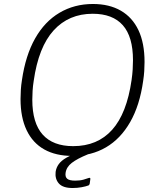

<svg xmlns="http://www.w3.org/2000/svg" viewBox="-20 -772 799 963"><path d="M343 10Q260 10 202 -22.5Q144 -55 113.5 -119Q83 -183 83 -275Q83 -298 84.5 -321.5Q86 -345 90 -370Q108 -494 156 -579Q204 -664 278.5 -708Q353 -752 446 -752Q528 -752 586 -718.5Q644 -685 674.5 -620.5Q705 -556 705 -461Q705 -439 703.5 -415.5Q702 -392 698 -366Q681 -244 633 -160Q585 -76 511.5 -33Q438 10 343 10ZM347 -39Q469 -39 542.5 -121Q616 -203 640 -371Q644 -399 645.5 -423.5Q647 -448 647 -470Q647 -588 596 -645.5Q545 -703 445 -703Q325 -703 249 -619.5Q173 -536 149 -366Q145 -341 143.5 -317Q142 -293 142 -272Q142 -155 194 -97Q246 -39 347 -39ZM259 90Q262 69 274.5 51.5Q287 34 313 19Q339 4 382 -8L421 2Q367 24 340 45Q313 66 309 95Q306 115 317 124.5Q328 134 357 134Q381 134 399 129Q417 124 424 121Q429 119 431.5 120.5Q434 122 433 127L430 149Q429 153 427.5 155Q426 157 424 158Q411 163 389.5 167Q368 171 344 171Q295 171 275 148Q255 125 259 90Z"/></svg>

Font: Libre Franklin ExtraLight
Style: Italic
Weight: 250
Italic angle: -8°
Designer: Pablo Impallari, Rodrigo Fuenzalida, Nhung Nguyen
Foundry: Impallari Type
Version: Version 3.000